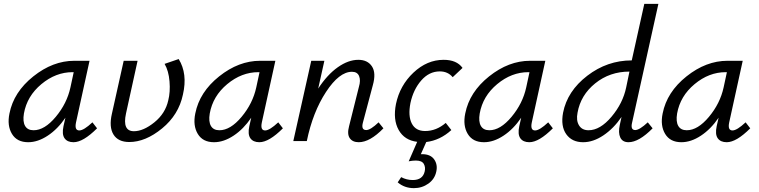

<svg xmlns="http://www.w3.org/2000/svg" viewBox="-20 -731 3932 995"><path d="M459 -97 483 -66Q411 6 361 6Q329 6 314.5 -14.5Q300 -35 309 -77L319 -121Q279 -62 227.5 -28Q176 6 126 6Q68 6 42 -37Q16 -80 29 -143Q51 -254 152.5 -335Q254 -416 365 -416H444L374 -97Q365 -55 391 -55Q414 -55 459 -97ZM154 -56Q211 -56 269 -125.5Q327 -195 345 -278L362 -357H356Q269 -357 194.5 -295Q120 -233 104 -143Q97 -101 110 -78.5Q123 -56 154 -56Z M693 -416 633 -143Q613 -51 674 -51Q723 -51 780 -97Q837 -143 852 -211Q863 -254 858.5 -309Q854 -364 833 -400L906 -425Q953 -349 928 -241Q906 -136 820 -65.5Q734 5 650 5Q592 5 568 -34Q544 -73 560 -142L621 -416Z M1422 -97 1446 -66Q1374 6 1324 6Q1292 6 1277.5 -14.5Q1263 -35 1272 -77L1282 -121Q1242 -62 1190.5 -28Q1139 6 1089 6Q1031 6 1005 -37Q979 -80 992 -143Q1014 -254 1115.5 -335Q1217 -416 1328 -416H1407L1337 -97Q1328 -55 1354 -55Q1377 -55 1422 -97ZM1117 -56Q1174 -56 1232 -125.5Q1290 -195 1308 -278L1325 -357H1319Q1232 -357 1157.5 -295Q1083 -233 1067 -143Q1060 -101 1073 -78.5Q1086 -56 1117 -56Z M1942 -97 1967 -66Q1897 6 1839 6Q1807 6 1792.5 -15Q1778 -36 1789 -77L1840 -281Q1850 -314 1841 -336.5Q1832 -359 1804 -359Q1738 -359 1669.5 -254.5Q1601 -150 1570 0H1500L1593 -416H1661L1629 -272Q1676 -344 1730.5 -382.5Q1785 -421 1837 -421Q1885 -421 1907.5 -387Q1930 -353 1912 -289L1861 -97Q1850 -57 1878 -57Q1900 -57 1942 -97Z M2279 -421Q2347 -421 2377 -379L2326 -331Q2301 -361 2259 -361Q2204 -361 2163 -314Q2122 -267 2107 -197Q2094 -130 2114 -91Q2134 -52 2183 -52Q2241 -52 2290 -94L2319 -57Q2261 -4 2189 5L2161 68H2168Q2211 68 2230 95Q2249 122 2241 158Q2233 197 2200 220.5Q2167 244 2125 244Q2076 244 2041 214L2059 187Q2087 202 2119 202Q2171 202 2181 157Q2186 135 2176 118Q2166 101 2135 101Q2117 101 2098 105L2142 4Q2076 -4 2046 -57.5Q2016 -111 2032 -192Q2052 -288 2122.5 -354.5Q2193 -421 2279 -421Z M2821 -97 2845 -66Q2773 6 2723 6Q2691 6 2676.5 -14.5Q2662 -35 2671 -77L2681 -121Q2641 -62 2589.5 -28Q2538 6 2488 6Q2430 6 2404 -37Q2378 -80 2391 -143Q2413 -254 2514.5 -335Q2616 -416 2727 -416H2806L2736 -97Q2727 -55 2753 -55Q2776 -55 2821 -97ZM2516 -56Q2573 -56 2631 -125.5Q2689 -195 2707 -278L2724 -357H2718Q2631 -357 2556.5 -295Q2482 -233 2466 -143Q2459 -101 2472 -78.5Q2485 -56 2516 -56Z M3272 -57Q3294 -57 3337 -97L3362 -66Q3291 6 3237 6Q3206 6 3194.5 -18.5Q3183 -43 3192 -84L3201 -125Q3160 -65 3107 -29.5Q3054 6 3002 6Q2944 6 2914.5 -35.5Q2885 -77 2898 -147Q2920 -259 3023.5 -338.5Q3127 -418 3254 -418L3319 -711H3392L3256 -97Q3246 -57 3272 -57ZM3030 -56Q3090 -56 3149 -126Q3208 -196 3225 -278L3242 -360Q3140 -360 3064.5 -299Q2989 -238 2973 -147Q2965 -107 2980.5 -81.5Q2996 -56 3030 -56Z M3844 -97 3868 -66Q3796 6 3746 6Q3714 6 3699.5 -14.5Q3685 -35 3694 -77L3704 -121Q3664 -62 3612.5 -28Q3561 6 3511 6Q3453 6 3427 -37Q3401 -80 3414 -143Q3436 -254 3537.5 -335Q3639 -416 3750 -416H3829L3759 -97Q3750 -55 3776 -55Q3799 -55 3844 -97ZM3539 -56Q3596 -56 3654 -125.5Q3712 -195 3730 -278L3747 -357H3741Q3654 -357 3579.5 -295Q3505 -233 3489 -143Q3482 -101 3495 -78.5Q3508 -56 3539 -56Z"/></svg>

Font: EauTestInfant Medium
Style: Italic
Weight: 500
Italic angle: -12°
Designer: Christian Thalmann (Catharsis Fonts)
Version: Version 0.001;PS 000.001;hotconv 1.0.88;makeotf.lib2.5.64775